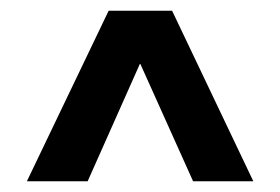

<svg xmlns="http://www.w3.org/2000/svg" viewBox="-20 -732 521 357"><path d="M300 -712 451 -395H339L241 -613H240L143 -395H30L182 -712Z"/></svg>

Font: Sinter Bold
Style: Regular
Weight: 700
Foundry: Adobe & rsms
Version: Version 1.000